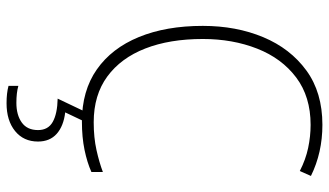

<svg xmlns="http://www.w3.org/2000/svg" viewBox="-229 -535 1004 586"><g transform="rotate(90 273.0 -242.0)"><path d="M361 -688Q275 -688 216.5 -644Q158 -600 128.5 -525Q99 -450 99 -359Q99 -258 128 -183.5Q157 -109 213.5 -67.5Q270 -26 353 -26Q400 -26 438 -34.5Q476 -43 505 -54V-19Q476 -6 437.5 2Q399 10 351 10Q257 10 192 -35.5Q127 -81 93 -164Q59 -247 59 -359Q59 -461 93.5 -543.5Q128 -626 195 -675Q262 -724 361 -724Q446 -724 517 -689L502 -655Q467 -673 431.5 -680.5Q396 -688 361 -688ZM412 144Q412 188 380 214Q348 240 295 240Q264 240 242 234V204Q263 210 294 210Q331 210 354 193.5Q377 177 377 144Q377 113 352 99Q327 85 281 84L321 0H352L323 61Q365 66 388.5 87Q412 108 412 144Z"/></g></svg>

Font: Noto Sans Tamil SemiCondensed ExtraLight
Style: Regular
Weight: 200
Width: 4
Designer: Jelle Bosma - Monotype Design Team
Foundry: Monotype Imaging Inc.
Version: Version 2.004; ttfautohint (v1.8.4.7-5d5b)